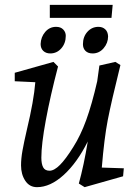

<svg xmlns="http://www.w3.org/2000/svg" viewBox="-20 -764 569 794"><path d="M67 -80Q67 -108 73 -141.5Q79 -175 91 -227Q120 -348 126 -424L41 -428V-463L201 -508L220 -489Q188 -367 169.5 -267Q151 -167 151 -112Q151 -86 158.5 -72Q166 -58 185 -58Q204 -58 228 -82Q252 -106 283 -156Q313 -203 336.5 -267.5Q360 -332 382 -428L391 -493L457 -508L478 -495Q440 -342 425.5 -267Q411 -192 401 -71L492 -68L489 -35L330 10L306 -5Q327 -81 343 -179Q299 -91 243.5 -40.5Q188 10 133 10Q102 10 84.5 -16.5Q67 -43 67 -80ZM148 -582Q149 -611 167 -632Q185 -653 212 -653Q231 -653 241.5 -642Q252 -631 252 -616Q252 -585 233.5 -564Q215 -543 188 -543Q170 -543 159 -553.5Q148 -564 148 -582ZM323 -581Q323 -612 341.5 -632.5Q360 -653 387 -653Q404 -653 415 -643Q426 -633 427 -614Q427 -586 408.5 -564.5Q390 -543 363 -543Q344 -543 333.5 -553.5Q323 -564 323 -581ZM186 -744H446L441 -690H186Z"/></svg>

Font: Andada Pro
Style: Italic
Weight: 400
Italic angle: -7°
Designer: Carolina Giovagnoli
Foundry: Huerta Tipografica
Version: Version 3.005; ttfautohint (v1.8.4)